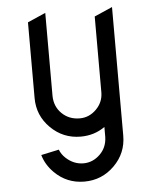

<svg xmlns="http://www.w3.org/2000/svg" viewBox="-53 -592 668 831"><g transform="rotate(-5 281.0 -176.0)"><path d="M386.7 10.3V-32.7Q340.8 0 281.2 0Q205.1 0 150.9 -53.7Q96.7 -107.4 96.7 -183.6V-512.7L174.8 -546.9V-185.1Q175.8 -139.6 206.1 -109.9Q237.3 -79.1 284.2 -79.1Q325.2 -79.1 356 -109.9Q386.2 -140.1 386.7 -182.1V-185.1V-512.7L464.8 -546.9V11.7Q464.8 87.9 410.6 141.6Q356.4 195.3 280.3 195.3Q204.1 195.3 150.4 141.6Q116.2 107.4 104 64.5L181.6 47.9Q189.5 68.8 207.5 85.4Q241.2 116.2 283.2 116.2Q324.2 116.2 355.5 85.4Q385.7 55.7 386.7 10.3Z"/></g></svg>

Font: NovaMono
Style: Regular
Weight: 400
Monospace: yes
Version: Version 1.2